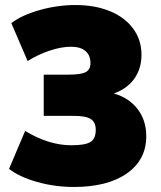

<svg xmlns="http://www.w3.org/2000/svg" viewBox="-20 -735 640 764"><path d="M562 -193Q562 -99 485 -45Q408 9 274 9Q198 9 127.5 -11Q57 -31 16 -63L80 -214Q174 -157 264 -157Q319 -157 340 -170Q361 -183 361 -218Q361 -249 341 -261.5Q321 -274 272 -274H154V-438H252Q302 -438 321 -448Q340 -458 340 -484Q340 -515 320 -532Q300 -549 263 -549Q224 -549 177.5 -533.5Q131 -518 90 -492L25 -643Q67 -675 138 -695Q209 -715 280 -715Q358 -715 417.5 -690.5Q477 -666 510 -621Q543 -576 543 -517Q543 -462 514.5 -422Q486 -382 433 -363Q493 -346 527.5 -301Q562 -256 562 -193Z"/></svg>

Font: Nunito Sans Heavy
Style: Regular
Weight: 400
Designer: Vernon Adams
Foundry: Vernon Adams
Version: Version 2.500